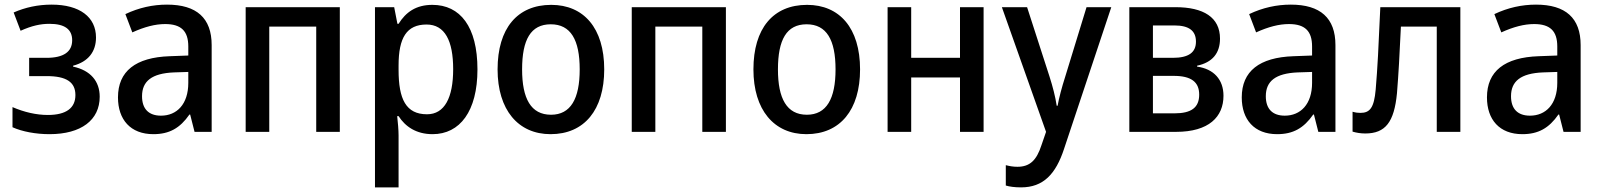

<svg xmlns="http://www.w3.org/2000/svg" viewBox="-20 -570 6924 830"><path d="M194 10C331 10 411 -51 411 -152C411 -219 371 -266 296 -282V-286C361 -303 395 -346 395 -408C395 -496 325 -550 203 -550C144 -550 89 -538 39 -516L69 -437C118 -459 155 -467 194 -467C260 -467 292 -443 292 -396C292 -346 255 -320 181 -320H106V-241H182C267 -241 306 -215 306 -159C306 -103 266 -73 187 -73C137 -73 85 -85 34 -107V-20C76 -1 135 10 194 10Z M643 10C712 10 758 -16 799 -75H802L821 0H895V-375C895 -492 830 -550 702 -550C641 -550 581 -537 522 -509L552 -430C605 -454 651 -466 694 -466C763 -466 794 -436 794 -369V-330L714 -327C566 -322 490 -262 490 -149C490 -53 544 10 643 10ZM676 -70C624 -70 594 -98 594 -154C594 -219 636 -253 732 -257L794 -259V-212C794 -119 744 -70 676 -70Z M1042 0H1144V-455H1347V0H1449V-539H1042Z M1601 240H1703V15C1703 -8 1700 -41 1697 -68H1703C1732 -23 1779 10 1850 10C1968 10 2044 -89 2044 -270C2044 -455 1969 -549 1849 -549C1778 -549 1734 -517 1703 -467H1698L1684 -539H1601ZM1826 -76C1735 -76 1703 -141 1703 -268V-287C1703 -407 1738 -464 1824 -464C1903 -464 1939 -394 1939 -271C1939 -148 1902 -76 1826 -76Z M2360 10C2506 10 2592 -95 2592 -270C2592 -449 2503 -549 2363 -549C2216 -549 2131 -447 2131 -270C2131 -95 2220 10 2360 10ZM2362 -74C2275 -74 2237 -144 2237 -270C2237 -398 2274 -465 2361 -465C2447 -465 2486 -398 2486 -270C2486 -143 2447 -74 2362 -74Z M2711 0H2813V-455H3016V0H3118V-539H2711Z M3466 10C3612 10 3698 -95 3698 -270C3698 -449 3609 -549 3469 -549C3322 -549 3237 -447 3237 -270C3237 -95 3326 10 3466 10ZM3468 -74C3381 -74 3343 -144 3343 -270C3343 -398 3380 -465 3467 -465C3553 -465 3592 -398 3592 -270C3592 -143 3553 -74 3468 -74Z M3817 0H3919V-235H4130V0H4232V-539H4130V-320H3919V-539H3817Z M4394 240C4490 240 4544 183 4580 73L4784 -539H4677L4585 -239C4570 -192 4558 -147 4552 -113H4548C4542 -153 4531 -195 4517 -239L4420 -539H4311L4502 0L4482 58C4461 123 4432 151 4378 151C4359 151 4344 148 4328 144V232C4344 237 4367 240 4394 240Z M4862 0H5064C5206 0 5269 -65 5269 -156C5269 -226 5227 -272 5155 -282V-286C5221 -300 5254 -340 5254 -403C5254 -495 5183 -539 5061 -539H4862ZM4964 -320V-460H5057C5120 -460 5150 -437 5150 -390C5150 -343 5118 -320 5050 -320ZM4964 -80V-242H5054C5129 -242 5164 -216 5164 -161C5164 -105 5130 -80 5057 -80Z M5501 10C5570 10 5616 -16 5657 -75H5660L5679 0H5753V-375C5753 -492 5688 -550 5560 -550C5499 -550 5439 -537 5380 -509L5410 -430C5463 -454 5509 -466 5552 -466C5621 -466 5652 -436 5652 -369V-330L5572 -327C5424 -322 5348 -262 5348 -149C5348 -53 5402 10 5501 10ZM5534 -70C5482 -70 5452 -98 5452 -154C5452 -219 5494 -253 5590 -257L5652 -259V-212C5652 -119 5602 -70 5534 -70Z M5882 7C5969 7 6007 -42 6019 -167C6026 -253 6030 -329 6036 -455H6191V0H6293V-539H5947C5939 -358 5935 -278 5927 -183C5920 -104 5902 -82 5861 -82C5850 -82 5841 -83 5827 -87V-1C5844 4 5862 7 5882 7Z M6561 10C6630 10 6676 -16 6717 -75H6720L6739 0H6813V-375C6813 -492 6748 -550 6620 -550C6559 -550 6499 -537 6440 -509L6470 -430C6523 -454 6569 -466 6612 -466C6681 -466 6712 -436 6712 -369V-330L6632 -327C6484 -322 6408 -262 6408 -149C6408 -53 6462 10 6561 10ZM6594 -70C6542 -70 6512 -98 6512 -154C6512 -219 6554 -253 6650 -257L6712 -259V-212C6712 -119 6662 -70 6594 -70Z"/></svg>

Font: Noto Sans SemiCondensed Medium
Style: Regular
Weight: 500
Width: 4
Designer: Monotype Design Team
Foundry: Monotype Imaging Inc.
Version: Version 2.013